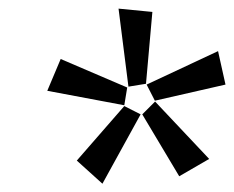

<svg xmlns="http://www.w3.org/2000/svg" viewBox="-20 -785 553 454"><path d="M474.6 -409.2 403.8 -368.2 316.4 -514.6 346.7 -544.9ZM222.2 -350.6 161.6 -405.3 273.9 -534.2 312.5 -514.6ZM91.8 -570.3 123.5 -645.5 280.8 -578.1 273.9 -536.1ZM260.3 -764.6 340.3 -756.8 325.2 -586.9 283.7 -580.1ZM495.6 -664.1 513.2 -585 346.2 -546.9 326.7 -585Z"/></svg>

Font: Neuton
Style: Italic
Weight: 400
Italic angle: -9°
Designer: Brian M Zick
Version: Version 1.32